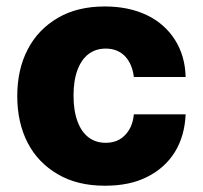

<svg xmlns="http://www.w3.org/2000/svg" viewBox="-20 -573 637 603"><path d="M309.6 10.3Q223.1 10.3 162.1 -25.4Q99.1 -62 66.9 -124.5Q34.2 -188 34.2 -271Q34.2 -355.5 67.4 -418.5Q99.6 -480.5 162.1 -517.1Q223.1 -552.7 309.1 -552.7Q384.3 -552.7 441.4 -525.4Q497.1 -498.5 529.3 -448.2Q561.5 -397.5 563 -331.1H400.4Q395.5 -372.1 372.6 -396.5Q349.1 -420.4 312 -420.4Q281.2 -420.4 258.8 -403.8Q236.3 -387.2 223.6 -354Q210.9 -320.3 210.9 -272.9Q210.9 -225.1 223.6 -191.4Q235.8 -158.2 258.8 -141.1Q281.2 -124.5 312 -124.5Q336.9 -124.5 355 -134.8Q373 -145 385.3 -165Q397.5 -184.1 400.4 -213.9H563Q560.1 -146 529.3 -95.7Q498 -45.4 442.4 -17.6Q388.2 10.3 309.6 10.3Z"/></svg>

Font: My Font
Style: Regular
Weight: 500
Designer: Rasmus Andersson
Foundry: rsms
Version: Version 0.001